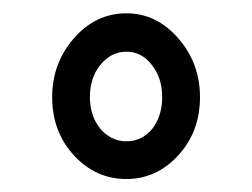

<svg xmlns="http://www.w3.org/2000/svg" viewBox="-20 -742 385 293"><path d="M59.6 -593.8Q59.6 -645.5 92.8 -683.6Q126 -721.7 172.9 -721.7Q218.8 -721.7 252 -683.6Q285.2 -645.5 285.2 -593.8Q285.2 -541 252 -504.9Q218.8 -468.8 172.9 -468.8Q126 -468.8 92.8 -504.9Q59.6 -541 59.6 -593.8ZM117.2 -593.8Q117.2 -565.4 132.8 -545.9Q149.4 -526.4 172.9 -526.4Q196.3 -526.4 211.9 -544.9Q227.5 -564.5 227.5 -593.8Q227.5 -623 211.9 -642.6Q196.3 -663.1 172.9 -663.1Q149.4 -663.1 132.8 -642.6Q117.2 -623 117.2 -593.8Z"/></svg>

Font: Noto Sans Hebrew DECATHLON 
Style: Regular
Weight: 400
Designer: Monotype Design team
Version: Version 1.03 uh